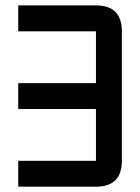

<svg xmlns="http://www.w3.org/2000/svg" viewBox="-20 -704 528 724"><path d="M439.5 -585.9V-97.7Q439.5 0 341.8 0H48.8V-97.7H341.8V-293H48.8V-390.6H341.8V-585.9H48.8V-683.6H341.8Q439.5 -683.6 439.5 -585.9Z"/></svg>

Font: BabelStone Moon Runes
Style: Regular
Weight: 400
Designer: Andrew West
Foundry: BabelStone
Version: Version 7.001 March 14, 2022